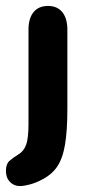

<svg xmlns="http://www.w3.org/2000/svg" viewBox="-44 -429 300 647"><path d="M183 -61V-329Q183 -367 166 -388Q149 -409 118 -409Q86 -409 69 -388Q52 -367 52 -329V-10Q52 37 44 59Q36 81 17 92Q-1 103 -12.5 113.5Q-24 124 -24 147Q-24 170 -10.5 184Q3 198 23 198Q37 198 57 192.5Q77 187 94 178Q129 161 148 133.5Q167 106 175 59Q183 12 183 -61Z"/></svg>

Font: Beiruti ExtraBold
Style: Regular
Weight: 800
Designer: Arlette Boutros
Foundry: Boutros
Version: Version 1.41